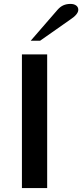

<svg xmlns="http://www.w3.org/2000/svg" viewBox="-20 -961 420 981"><path d="M92 -683H221V0H92ZM274 -911Q288 -927 304 -934Q320 -941 340 -941Q358 -941 369 -933Q380 -925 380 -911Q380 -888 339 -861L185 -753H137Z"/></svg>

Font: Fahkwang SemiBold
Style: Regular
Weight: 600
Designer: Suppakit Chalermlarp | Katatrad Co.,Ltd.
Foundry: Cadson Demak Co.,Ltd.
Version: Version 1.000; ttfautohint (v1.6)